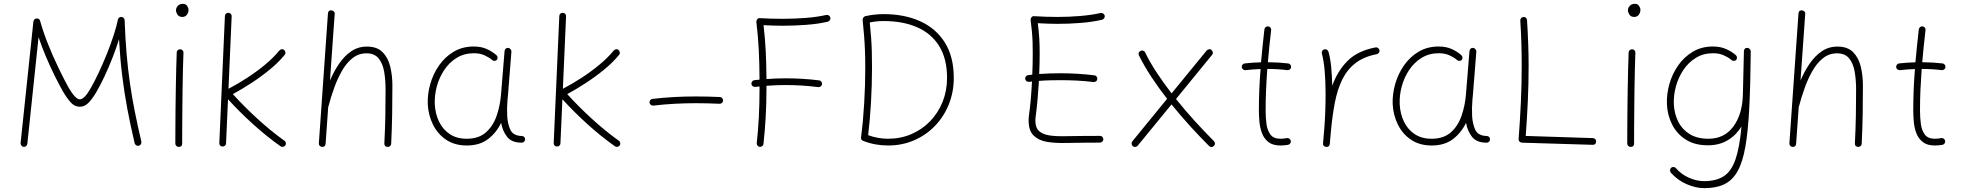

<svg xmlns="http://www.w3.org/2000/svg" viewBox="-20 -749 10241 1002"><path d="M103 17.6Q96.2 16.6 91.6 10.7Q86.9 4.9 87.4 -2L154.3 -636.7Q155.3 -644.5 161.4 -649.2Q167.5 -653.8 175.3 -652.3Q186.5 -650.9 189.5 -639.6Q205.1 -583 230.7 -518.8Q256.3 -454.6 285.2 -394.8Q314 -335 338.4 -291Q374 -230.5 396.5 -230.5Q406.7 -230.5 420.2 -242.7Q433.6 -254.9 450.7 -284.2Q472.2 -320.8 494.6 -368.7Q517.1 -416.5 537.6 -467.5Q558.1 -518.6 573.2 -565.2Q588.4 -611.8 595.2 -646Q596.7 -653.8 603.5 -658Q610.4 -662.1 617.7 -659.7Q624 -658.2 627.2 -653.1Q630.4 -647.9 630.4 -643.6Q633.8 -549.8 640.6 -469Q647.5 -388.2 658.2 -314Q668.9 -239.7 683.8 -165.5Q698.7 -91.3 717.8 -9.8Q719.2 -2.9 715.3 3.4Q711.4 9.8 704.1 11.7Q697.3 13.2 690.9 9.3Q684.6 5.4 682.6 -2Q660.6 -95.7 644.5 -180.9Q628.4 -266.1 617.7 -354.2Q606.9 -442.4 601.1 -544.4Q587.9 -501 568.1 -450.2Q548.3 -399.4 525.6 -350.8Q502.9 -302.2 480.5 -264.6Q460.9 -231.9 441.2 -211.9Q421.4 -191.9 396.5 -191.9Q369.1 -191.9 348.4 -215.3Q327.6 -238.8 308.1 -272.5Q287.6 -308.6 264.4 -355.7Q241.2 -402.8 219.2 -454.6Q197.3 -506.3 181.2 -555.2L122.6 2Q122.1 8.8 116.2 13.4Q110.4 18.1 103 17.6Z M898.4 -694.8Q898.4 -708 908.2 -718.5Q918 -729 934.1 -729Q949.7 -729 956.8 -718Q963.9 -707 963.9 -698.2Q963.9 -683.6 955.3 -672.1Q946.8 -660.6 931.6 -660.6Q913.6 -660.6 906 -673.1Q898.4 -685.5 898.4 -694.8ZM920.9 -491.7Q928.2 -491.7 933.1 -486.3Q938 -481 937.5 -473.1Q936 -439 934.8 -390.6Q933.6 -342.3 932.9 -287.4Q932.1 -232.4 931.6 -178Q931.2 -123.5 930.9 -77.1Q930.7 -30.8 930.7 0Q930.7 17.6 912.6 17.6Q905.3 17.6 900.1 12.5Q895 7.3 895 0Q895 -30.8 895.3 -77.1Q895.5 -123.5 896 -178Q896.5 -232.4 897.5 -287.6Q898.4 -342.8 899.7 -391.6Q900.9 -440.4 902.3 -475.1Q902.3 -482.4 907.7 -487.3Q913.1 -492.2 920.9 -491.7Z M1468.8 10.3Q1464.4 16.1 1457 17.3Q1449.7 18.6 1443.8 14.2Q1370.6 -37.6 1300.3 -101.3Q1230 -165 1169.9 -231L1159.7 -1Q1159.7 6.3 1154.3 11.2Q1148.9 16.1 1141.1 15.6Q1133.8 15.6 1128.9 10.3Q1124 4.9 1124.5 -2.9L1153.8 -665.5Q1153.8 -672.9 1159.2 -677.7Q1164.6 -682.6 1172.4 -682.1Q1179.7 -682.1 1184.6 -676.8Q1189.5 -671.4 1189 -663.6L1172.4 -285.6Q1220.2 -310.5 1269.8 -342.8Q1319.3 -375 1363.3 -411.4Q1407.2 -447.8 1438 -485.4Q1442.9 -490.7 1450.2 -491.9Q1457.5 -493.2 1462.9 -488.3Q1468.3 -483.4 1469.5 -475.8Q1470.7 -468.3 1465.8 -462.9Q1434.1 -423.8 1388.9 -386.7Q1343.8 -349.6 1293.7 -316.9Q1243.7 -284.2 1195.3 -257.8Q1254.4 -192.4 1324.2 -128.7Q1394 -64.9 1464.4 -14.6Q1470.7 -10.7 1471.9 -3.2Q1473.1 4.4 1468.8 10.3Z M1660.2 17.6Q1653.8 17.1 1648.7 12Q1643.6 6.8 1644 -1L1691.4 -677.7Q1692.9 -696.8 1710.4 -694.8Q1717.3 -694.3 1722.4 -689.2Q1727.5 -684.1 1726.6 -675.8L1702.1 -329.1Q1722.2 -376 1749.5 -416.3Q1776.9 -456.5 1812.7 -481.2Q1848.6 -505.9 1895 -505.9Q1947.8 -505.9 1976.6 -476.8Q2005.4 -447.8 2016.6 -401.4Q2027.8 -355 2027.8 -301.8Q2027.8 -226.6 2026.6 -153.8Q2025.4 -81.1 2021.5 0.5Q2021.5 6.8 2016.6 12.2Q2011.7 17.6 2003.4 17.6Q1985.8 17.6 1985.8 -0.5Q1989.7 -77.6 1991 -145Q1992.2 -212.4 1992.2 -282.2Q1992.2 -331.5 1984.9 -374.5Q1977.5 -417.5 1956.1 -444.1Q1934.6 -470.7 1892.6 -470.7Q1851.1 -470.7 1819.3 -445.3Q1787.6 -419.9 1764.2 -378.7Q1740.7 -337.4 1723.6 -289.3Q1706.5 -241.2 1694.8 -196.3Q1694.3 -193.4 1692.9 -191.4L1679.2 1Q1677.7 18.6 1660.2 17.6Z M2415.5 -24.9Q2477.5 -24.9 2515.1 -57.6Q2552.7 -90.3 2571.3 -143.3Q2589.8 -196.3 2594.7 -255.9L2613.3 -483.9Q2614.3 -490.7 2619.6 -495.4Q2625 -500 2632.3 -499Q2639.2 -498.5 2644.3 -492.4Q2649.4 -486.3 2648.9 -479L2630.9 -251Q2629.9 -238.8 2628.4 -227.1Q2625 -184.6 2627 -143.1Q2629.4 -101.1 2644 -70.6Q2658.7 -40 2705.1 -39.1Q2719.7 -37.1 2720.2 -22Q2720.7 -14.6 2715.3 -9.5Q2710 -4.4 2702.6 -4.4Q2649.9 -4.4 2626.2 -35.2Q2602.5 -65.9 2595.2 -107.9Q2570.8 -56.6 2527.1 -23.2Q2483.4 10.3 2416 10.3Q2353 10.3 2308.6 -19.5Q2264.2 -49.3 2239.7 -98.6Q2215.3 -147.9 2212.4 -205.6Q2210.4 -256.8 2225.3 -309.8Q2240.2 -362.8 2271.2 -407.5Q2302.2 -452.1 2347.9 -479.2Q2393.6 -506.3 2452.6 -506.3Q2491.7 -506.3 2521.5 -492.7Q2551.3 -479 2571.8 -460Q2576.7 -455.1 2576.7 -447.3Q2576.7 -439.5 2571.3 -435.1Q2566.4 -430.7 2558.6 -431.4Q2550.8 -432.1 2546.4 -437.5Q2531.2 -450.2 2507.8 -460.7Q2484.4 -471.2 2453.1 -471.2Q2402.8 -471.2 2363.8 -447.3Q2324.7 -423.3 2298.3 -383.8Q2272 -344.2 2259.5 -297.4Q2247.1 -250.5 2249 -205.1Q2251.5 -155.8 2271 -114.7Q2290.5 -73.7 2326.9 -49.3Q2363.3 -24.9 2415.5 -24.9Z M3213.9 10.3Q3209.5 16.1 3202.1 17.3Q3194.8 18.6 3189 14.2Q3115.7 -37.6 3045.4 -101.3Q2975.1 -165 2915 -231L2904.8 -1Q2904.8 6.3 2899.4 11.2Q2894 16.1 2886.2 15.6Q2878.9 15.6 2874 10.3Q2869.1 4.9 2869.6 -2.9L2898.9 -665.5Q2898.9 -672.9 2904.3 -677.7Q2909.7 -682.6 2917.5 -682.1Q2924.8 -682.1 2929.7 -676.8Q2934.6 -671.4 2934.1 -663.6L2917.5 -285.6Q2965.3 -310.5 3014.9 -342.8Q3064.5 -375 3108.4 -411.4Q3152.3 -447.8 3183.1 -485.4Q3188 -490.7 3195.3 -491.9Q3202.6 -493.2 3208 -488.3Q3213.4 -483.4 3214.6 -475.8Q3215.8 -468.3 3210.9 -462.9Q3179.2 -423.8 3134 -386.7Q3088.9 -349.6 3038.8 -316.9Q2988.8 -284.2 2940.4 -257.8Q2999.5 -192.4 3069.3 -128.7Q3139.2 -64.9 3209.5 -14.6Q3215.8 -10.7 3217 -3.2Q3218.3 4.4 3213.9 10.3Z M3369.6 -213.4Q3369.1 -220.2 3373.5 -226.3Q3377.9 -232.4 3385.3 -232.9Q3443.4 -239.7 3499 -242.7Q3554.7 -245.6 3610.8 -245.6Q3673.3 -245.6 3736.3 -242.7Q3743.7 -242.7 3748.8 -237.3Q3753.9 -231.9 3753.4 -224.1Q3753.4 -216.8 3747.8 -211.9Q3742.2 -207 3734.4 -207.5Q3671.4 -210.4 3610.8 -210.4Q3556.2 -210.4 3501.2 -207.5Q3446.3 -204.6 3389.2 -197.8Q3382.3 -197.3 3376.5 -201.7Q3370.6 -206.1 3369.6 -213.4Z M3901.4 -311Q3900.9 -317.9 3905.3 -324Q3909.7 -330.1 3917 -330.6Q3930.2 -332 3943.8 -333.5Q3943.4 -415 3939.9 -486.6Q3936.5 -558.1 3927.2 -634.8Q3926.8 -640.1 3931.4 -647.7Q3936 -655.3 3945.8 -654.3Q3976.1 -652.3 4006.8 -651.6Q4037.6 -650.9 4068.4 -650.9Q4125.5 -650.9 4185.1 -655.5Q4244.6 -660.2 4292 -670.9Q4298.8 -672.4 4305.2 -668.5Q4311.5 -664.6 4313.5 -657.2Q4314.9 -650.4 4311 -644Q4307.1 -637.7 4299.8 -635.7Q4249.5 -624 4188.2 -619.4Q4127 -614.7 4068.4 -614.7Q4015.1 -614.7 3964.8 -617.7Q3973.1 -546.4 3976.3 -479.2Q3979.5 -412.1 3980 -336.4Q4030.3 -340.3 4079.6 -340.3Q4123.5 -340.3 4167.5 -337.6Q4211.4 -335 4254.4 -329.6Q4261.7 -329.1 4266.4 -323Q4271 -316.9 4270 -310.1Q4269.5 -302.7 4263.4 -298.3Q4257.3 -293.9 4250.5 -294.4Q4208 -299.8 4165 -302.5Q4122.1 -305.2 4079.6 -305.2Q4030.8 -305.2 3980 -301.3Q3980 -293.5 3980 -284.7Q3980 -209 3975.8 -136.5Q3971.7 -64 3964.4 2Q3963.9 8.8 3957.8 13.4Q3951.7 18.1 3944.8 17.6Q3937.5 16.6 3933.1 10.7Q3928.7 4.9 3929.2 -2Q3936.5 -66.4 3940.2 -138.4Q3943.8 -210.4 3943.8 -284.7Q3943.8 -291.5 3943.8 -297.9Q3932.6 -296.9 3920.9 -295.4Q3914.1 -294.9 3908.2 -299.3Q3902.3 -303.7 3901.4 -311Z M4495.6 -664.6Q4543.9 -675.3 4591.8 -675.3Q4699.7 -675.3 4782 -638.2Q4864.3 -601.1 4910.9 -527.1Q4957.5 -453.1 4957.5 -342.3Q4957.5 -268.6 4931.6 -204.3Q4905.8 -140.1 4859.4 -92Q4813 -43.9 4750.5 -16.8Q4688 10.3 4614.3 10.3Q4545.9 10.3 4484.9 -13.7Q4471.7 -18.6 4473.6 -32.7Q4484.4 -114.3 4490 -210.2Q4495.6 -306.2 4495.6 -396Q4495.6 -444.3 4494.1 -482.9Q4492.7 -521.5 4489.7 -559.8Q4486.8 -598.1 4481.9 -645Q4481.4 -651.9 4485.8 -657.5Q4490.2 -663.1 4495.6 -664.6ZM4519 -631.8Q4523.4 -589.4 4526.1 -553Q4528.8 -516.6 4529.8 -479Q4530.8 -441.4 4530.8 -396Q4530.8 -308.6 4525.6 -216.8Q4520.5 -125 4510.7 -43.5Q4535.2 -34.7 4561.5 -29.8Q4587.9 -24.9 4614.3 -24.9Q4680.2 -24.9 4736.3 -49.1Q4792.5 -73.2 4834.2 -116.5Q4876 -159.7 4899.2 -217.5Q4922.4 -275.4 4922.4 -342.3Q4922.4 -441.9 4881.8 -507.8Q4841.3 -573.7 4767.1 -606.4Q4692.9 -639.2 4591.8 -639.2Q4573.7 -639.2 4555.7 -637.5Q4537.6 -635.7 4519 -631.8Z M5330.1 -337.4Q5329.6 -344.2 5334 -350.3Q5338.4 -356.4 5345.7 -356.9Q5356.4 -358.4 5367.2 -359.4Q5369.6 -416.5 5369.6 -468.8Q5369.6 -503.9 5368.7 -531.5Q5367.7 -559.1 5365.2 -585.7Q5362.8 -612.3 5358.4 -645Q5357.9 -650.4 5362.5 -658Q5367.2 -665.5 5377 -664.6Q5407.7 -662.6 5438.7 -661.6Q5469.7 -660.6 5500 -660.6Q5557.1 -660.6 5616.7 -665.5Q5676.3 -670.4 5723.6 -681.2Q5730.5 -682.6 5736.8 -678.7Q5743.2 -674.8 5745.1 -667.5Q5746.6 -660.6 5742.7 -654.3Q5738.8 -647.9 5731.4 -646Q5681.2 -634.3 5619.9 -629.4Q5558.6 -624.5 5500 -624.5Q5474.1 -624.5 5448 -625.5Q5421.9 -626.5 5396 -627.9Q5401.4 -585.9 5403.6 -551.3Q5405.8 -516.6 5405.8 -468.8Q5405.8 -418.5 5403.3 -362.8Q5456.5 -366.7 5513.7 -366.7Q5559.1 -366.7 5603.3 -364Q5647.5 -361.3 5690.9 -356Q5698.2 -355.5 5702.9 -349.4Q5707.5 -343.3 5706.5 -336.4Q5706.1 -329.1 5700 -324.7Q5693.8 -320.3 5687 -320.8Q5644 -326.2 5600.8 -328.4Q5557.6 -330.6 5513.7 -330.6Q5484.4 -330.6 5456.8 -329.8Q5429.2 -329.1 5401.9 -326.7Q5398.9 -277.8 5394.8 -230.5Q5390.6 -183.1 5385.3 -143.6Q5383.3 -131.8 5383.3 -119.6Q5383.3 -82.5 5402.8 -64.9Q5422.4 -47.4 5457.5 -42.2Q5492.7 -37.1 5540.5 -38.3Q5588.4 -39.6 5644.5 -39.6Q5664.1 -39.6 5682.9 -39.6Q5701.7 -39.6 5719.7 -40Q5727.1 -40.5 5732.4 -35.4Q5737.8 -30.3 5737.8 -22.5Q5738.3 -15.1 5732.9 -10Q5727.5 -4.9 5719.7 -4.9Q5701.7 -4.4 5682.9 -4.4Q5664.1 -4.4 5644.5 -4.4Q5593.3 -4.4 5541 -2.9Q5488.8 -1.5 5445.1 -8.5Q5401.4 -15.6 5374.8 -41Q5348.1 -66.4 5348.1 -119.6Q5348.1 -134.8 5350.1 -148.4Q5355.5 -186 5359.4 -231.2Q5363.3 -276.4 5365.7 -323.7Q5357.9 -322.8 5349.6 -321.8Q5342.8 -321.3 5336.9 -325.7Q5331.1 -330.1 5330.1 -337.4Z M5892.1 14.2Q5886.7 9.3 5885.7 1.7Q5884.8 -5.9 5889.2 -11.2L6070.8 -233.4Q6027.3 -289.1 5989.5 -346.4Q5951.7 -403.8 5923.8 -459.5Q5920.4 -466.3 5922.9 -473.4Q5925.3 -480.5 5932.1 -483.4Q5939 -486.8 5946 -484.6Q5953.1 -482.4 5956.1 -475.6Q5981.4 -423.3 6017.3 -369.1Q6053.2 -314.9 6094.2 -261.7L6277.3 -485.4Q6282.2 -490.7 6289.8 -491.9Q6297.4 -493.2 6302.7 -488.3Q6308.1 -483.4 6309.3 -475.8Q6310.5 -468.3 6305.7 -462.9L6117.2 -232.4Q6165.5 -171.9 6216.8 -115.7Q6268.1 -59.6 6314.9 -12.7Q6326.7 0 6314.9 12.7Q6302.2 24.4 6289.6 12.7Q6243.2 -33.7 6192.6 -89.1Q6142.1 -144.5 6093.8 -204.1L5917.5 11.2Q5912.6 16.6 5905 17.6Q5897.5 18.6 5892.1 14.2Z M6717.8 -398.4Q6717.3 -391.1 6711.2 -386.7Q6705.1 -382.3 6698.2 -382.8Q6650.9 -389.2 6593.8 -389.2Q6589.8 -335.4 6587.4 -281.7Q6585 -228 6585 -173.3Q6585 -138.2 6589.1 -104Q6593.3 -69.8 6609.6 -47.4Q6626 -24.9 6662.6 -24.9Q6678.7 -24.9 6695.8 -28.3Q6702.6 -29.8 6708.7 -25.4Q6714.8 -21 6716.3 -14.2Q6717.8 -6.8 6713.4 -0.7Q6709 5.4 6702.1 6.8Q6681.6 10.3 6662.6 10.3Q6622.1 10.3 6599.1 -8.1Q6576.2 -26.4 6565.7 -54.7Q6555.2 -83 6552.5 -114.7Q6549.8 -146.5 6549.8 -173.3Q6549.8 -228 6552 -281.7Q6554.2 -335.4 6558.6 -388.7Q6517.6 -387.2 6480 -382.8Q6473.1 -382.3 6467.3 -386.7Q6461.4 -391.1 6460.4 -398.4Q6460 -405.3 6464.4 -411.4Q6468.8 -417.5 6476.1 -418Q6517.6 -422.9 6561 -423.8Q6564.9 -467.3 6569.3 -510Q6573.7 -552.7 6578.6 -595.7Q6579.6 -603 6585.4 -607.7Q6591.3 -612.3 6598.1 -611.3Q6605.5 -610.8 6610.1 -604.7Q6614.7 -598.6 6613.8 -591.8Q6608.9 -549.8 6604.5 -508.1Q6600.1 -466.3 6596.7 -424.3Q6653.3 -423.8 6702.6 -418Q6709.5 -417.5 6714.1 -411.4Q6718.8 -405.3 6717.8 -398.4Z M6900.4 17.6Q6897.5 17.1 6894.5 16.1Q6883.3 10.7 6884.8 0Q6884.8 -0.5 6884.8 -2V-3.4Q6886.2 -22 6887.9 -40.5Q6889.6 -59.1 6891.1 -77.1Q6894.5 -119.6 6896.2 -166.5Q6897.9 -213.4 6897.9 -259.8Q6897.9 -323.2 6893.1 -379.4Q6888.2 -435.5 6878.4 -469.2Q6876.5 -476.1 6880.1 -482.7Q6883.8 -489.3 6890.6 -491.2Q6897.5 -493.7 6904.1 -490Q6910.6 -486.3 6912.6 -479.5Q6922.4 -447.3 6927 -400.6Q6931.6 -354 6932.6 -301.3Q6959 -376.5 7011.2 -429.9Q7063.5 -483.4 7158.2 -501.5Q7165.5 -502.9 7171.6 -498.5Q7177.7 -494.1 7179.2 -487.3Q7180.7 -480 7176.3 -473.9Q7171.9 -467.8 7165 -466.3Q7096.2 -453.1 7052.5 -418.5Q7008.8 -383.8 6983.9 -331.8Q6959 -279.8 6946.3 -213.6Q6933.6 -147.5 6926.3 -70.3Q6923.3 -31.7 6919.9 2Q6919.4 4.9 6918.5 7.8Q6913.1 19 6902.3 17.6Q6901.4 17.6 6900.4 17.6Z M7451.2 -24.9Q7513.2 -24.9 7550.8 -57.6Q7588.4 -90.3 7606.9 -143.3Q7625.5 -196.3 7630.4 -255.9L7648.9 -483.9Q7649.9 -490.7 7655.3 -495.4Q7660.6 -500 7668 -499Q7674.8 -498.5 7679.9 -492.4Q7685.1 -486.3 7684.6 -479L7666.5 -251Q7665.5 -238.8 7664.1 -227.1Q7660.6 -184.6 7662.6 -143.1Q7665 -101.1 7679.7 -70.6Q7694.3 -40 7740.7 -39.1Q7755.4 -37.1 7755.9 -22Q7756.3 -14.6 7751 -9.5Q7745.6 -4.4 7738.3 -4.4Q7685.5 -4.4 7661.9 -35.2Q7638.2 -65.9 7630.9 -107.9Q7606.4 -56.6 7562.7 -23.2Q7519 10.3 7451.7 10.3Q7388.7 10.3 7344.2 -19.5Q7299.8 -49.3 7275.4 -98.6Q7251 -147.9 7248 -205.6Q7246.1 -256.8 7261 -309.8Q7275.9 -362.8 7306.9 -407.5Q7337.9 -452.1 7383.5 -479.2Q7429.2 -506.3 7488.3 -506.3Q7527.3 -506.3 7557.1 -492.7Q7586.9 -479 7607.4 -460Q7612.3 -455.1 7612.3 -447.3Q7612.3 -439.5 7606.9 -435.1Q7602.1 -430.7 7594.2 -431.4Q7586.4 -432.1 7582 -437.5Q7566.9 -450.2 7543.5 -460.7Q7520 -471.2 7488.8 -471.2Q7438.5 -471.2 7399.4 -447.3Q7360.4 -423.3 7334 -383.8Q7307.6 -344.2 7295.2 -297.4Q7282.7 -250.5 7284.7 -205.1Q7287.1 -155.8 7306.6 -114.7Q7326.2 -73.7 7362.5 -49.3Q7398.9 -24.9 7451.2 -24.9Z M7930.7 -660.2Q7938 -661.1 7943.4 -656.2Q7948.7 -651.4 7949.2 -643.6Q7953.1 -582.5 7955.3 -522.9Q7957.5 -463.4 7957.5 -405.3Q7957.5 -313 7953.4 -222.2Q7949.2 -131.3 7942.4 -39.6L8292.5 -28.3Q8299.8 -28.3 8304.9 -23.2Q8310.1 -18.1 8309.6 -10.7Q8309.6 6.8 8292 6.8L7922.9 -4.4Q7916 -4.4 7910.4 -10Q7904.8 -15.6 7905.3 -23.4Q7912.6 -119.6 7917 -214.6Q7921.4 -309.6 7921.4 -405.3Q7921.4 -463.4 7919.7 -522Q7918 -580.6 7914.1 -641.6Q7913.6 -648.9 7918.2 -654.3Q7922.9 -659.7 7930.7 -660.2Z M8475.6 -694.8Q8475.6 -708 8485.4 -718.5Q8495.1 -729 8511.2 -729Q8526.9 -729 8533.9 -718Q8541 -707 8541 -698.2Q8541 -683.6 8532.5 -672.1Q8523.9 -660.6 8508.8 -660.6Q8490.7 -660.6 8483.2 -673.1Q8475.6 -685.5 8475.6 -694.8ZM8498 -491.7Q8505.4 -491.7 8510.3 -486.3Q8515.1 -481 8514.6 -473.1Q8513.2 -439 8512 -390.6Q8510.7 -342.3 8510 -287.4Q8509.3 -232.4 8508.8 -178Q8508.3 -123.5 8508.1 -77.1Q8507.8 -30.8 8507.8 0Q8507.8 17.6 8489.7 17.6Q8482.4 17.6 8477.3 12.5Q8472.2 7.3 8472.2 0Q8472.2 -30.8 8472.4 -77.1Q8472.7 -123.5 8473.1 -178Q8473.6 -232.4 8474.6 -287.6Q8475.6 -342.8 8476.8 -391.6Q8478 -440.4 8479.5 -475.1Q8479.5 -482.4 8484.9 -487.3Q8490.2 -492.2 8498 -491.7Z M8896 -24.9Q8979 -24.9 9026.1 -88.9Q9073.2 -152.8 9075.7 -255.9L9081.1 -483.9Q9081.5 -488.3 9084 -491.7Q9087.9 -498.5 9095.2 -499Q9097.7 -499.5 9100.1 -499Q9105.5 -498.5 9109.9 -494.6Q9114.7 -490.7 9116.2 -484.4Q9116.2 -484.4 9116.2 -484.4Q9116.7 -483.9 9116.7 -482.9Q9116.7 -481.4 9116.7 -479V-477.5Q9115.2 -309.1 9109.1 -187.7Q9103 -66.4 9088.9 15.1Q9074.7 96.7 9048.1 144.3Q9021.5 191.9 8979 212.4Q8936.5 232.9 8874 232.9Q8830.6 232.9 8783.2 212.6Q8735.8 192.4 8700.2 152.8Q8695.3 147.5 8695.6 139.6Q8695.8 131.8 8700.7 127Q8706.1 122.1 8713.9 122.6Q8721.7 123 8726.1 128.4Q8755.9 162.6 8795.9 179.4Q8835.9 196.3 8873 196.3Q8936 196.3 8975.6 170.9Q9015.1 145.5 9036.9 83.3Q9058.6 21 9068.4 -89.4Q9041 -43.9 8996.8 -17.3Q8952.6 9.3 8893.1 9.3Q8824.7 9.3 8778.1 -20.3Q8731.4 -49.8 8706.5 -98.9Q8681.6 -147.9 8679.2 -205.6Q8677.2 -257.3 8692.1 -310.3Q8707 -363.3 8738 -407.7Q8769 -452.1 8814.7 -479.2Q8860.4 -506.3 8919.4 -506.3Q8958 -506.3 8988.5 -492.9Q9019 -479.5 9040 -460Q9044.9 -455.1 9044.9 -447.5Q9044.9 -439.9 9039.6 -435.1Q9034.2 -430.7 9026.4 -431.4Q9018.6 -432.1 9014.2 -437.5Q8999 -450.2 8975.1 -460.7Q8951.2 -471.2 8919.9 -471.2Q8869.6 -471.2 8830.6 -447.3Q8791.5 -423.3 8765.1 -384Q8738.8 -344.7 8726.1 -297.9Q8713.4 -251 8715.3 -205.1Q8717.8 -155.8 8738 -114.7Q8758.3 -73.7 8797.6 -49.3Q8836.9 -24.9 8896 -24.9Z M9334.5 17.6Q9328.1 17.1 9323 12Q9317.9 6.8 9318.4 -1L9365.7 -677.7Q9367.2 -696.8 9384.8 -694.8Q9391.6 -694.3 9396.7 -689.2Q9401.9 -684.1 9400.9 -675.8L9376.5 -329.1Q9396.5 -376 9423.8 -416.3Q9451.2 -456.5 9487.1 -481.2Q9522.9 -505.9 9569.3 -505.9Q9622.1 -505.9 9650.9 -476.8Q9679.7 -447.8 9690.9 -401.4Q9702.1 -355 9702.1 -301.8Q9702.1 -226.6 9700.9 -153.8Q9699.7 -81.1 9695.8 0.5Q9695.8 6.8 9690.9 12.2Q9686 17.6 9677.7 17.6Q9660.2 17.6 9660.2 -0.5Q9664.1 -77.6 9665.3 -145Q9666.5 -212.4 9666.5 -282.2Q9666.5 -331.5 9659.2 -374.5Q9651.9 -417.5 9630.4 -444.1Q9608.9 -470.7 9566.9 -470.7Q9525.4 -470.7 9493.7 -445.3Q9461.9 -419.9 9438.5 -378.7Q9415 -337.4 9397.9 -289.3Q9380.9 -241.2 9369.1 -196.3Q9368.7 -193.4 9367.2 -191.4L9353.5 1Q9352.1 18.6 9334.5 17.6Z M10132.8 -398.4Q10132.3 -391.1 10126.2 -386.7Q10120.1 -382.3 10113.3 -382.8Q10065.9 -389.2 10008.8 -389.2Q10004.9 -335.4 10002.4 -281.7Q10000 -228 10000 -173.3Q10000 -138.2 10004.2 -104Q10008.3 -69.8 10024.7 -47.4Q10041 -24.9 10077.6 -24.9Q10093.8 -24.9 10110.8 -28.3Q10117.7 -29.8 10123.8 -25.4Q10129.9 -21 10131.3 -14.2Q10132.8 -6.8 10128.4 -0.7Q10124 5.4 10117.2 6.8Q10096.7 10.3 10077.6 10.3Q10037.1 10.3 10014.2 -8.1Q9991.2 -26.4 9980.7 -54.7Q9970.2 -83 9967.5 -114.7Q9964.8 -146.5 9964.8 -173.3Q9964.8 -228 9967 -281.7Q9969.2 -335.4 9973.6 -388.7Q9932.6 -387.2 9895 -382.8Q9888.2 -382.3 9882.3 -386.7Q9876.5 -391.1 9875.5 -398.4Q9875 -405.3 9879.4 -411.4Q9883.8 -417.5 9891.1 -418Q9932.6 -422.9 9976.1 -423.8Q9980 -467.3 9984.4 -510Q9988.8 -552.7 9993.7 -595.7Q9994.6 -603 10000.5 -607.7Q10006.3 -612.3 10013.2 -611.3Q10020.5 -610.8 10025.1 -604.7Q10029.8 -598.6 10028.8 -591.8Q10023.9 -549.8 10019.5 -508.1Q10015.1 -466.3 10011.7 -424.3Q10068.4 -423.8 10117.7 -418Q10124.5 -417.5 10129.2 -411.4Q10133.8 -405.3 10132.8 -398.4Z"/></svg>

Font: Mikhak-FD ExtraLight
Style: Regular
Weight: 200
Designer: Amin Abedi
Version: Version 3.2